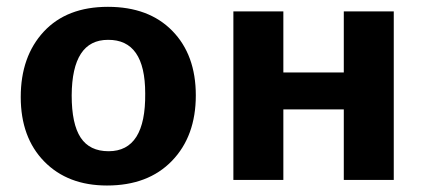

<svg xmlns="http://www.w3.org/2000/svg" viewBox="-20 -538 1263 574"><path d="M42 -248Q42 -369.1 110.8 -443.4Q179.7 -517.6 302.7 -517.6Q424.8 -517.6 495.1 -445.8Q565.4 -374 565.4 -252.9Q565.4 -130.9 494.1 -57.1Q422.9 16.6 299.8 16.6Q182.6 16.6 112.3 -55.2Q42 -127 42 -248ZM194.3 -252.9Q194.3 -167 221.2 -126.5Q248 -85.9 304.7 -85.9Q416 -85.9 414.1 -258.8Q414.1 -419.9 302.7 -418.9Q195.3 -418.9 194.3 -252.9Z M1157.2 0H1007.8V-210.9H827.1V0H677.7V-503.9H827.1V-321.3H1007.8V-503.9H1157.2Z"/></svg>

Font: FreeUniversal
Style: Bold
Weight: 700
Version: Version 1.001 March 22, 2017